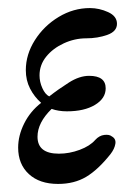

<svg xmlns="http://www.w3.org/2000/svg" viewBox="-20 -445 339 476"><path d="M124 11Q78 11 51.5 -13.5Q25 -38 25 -79Q25 -109 40 -139Q55 -169 82 -190Q65 -205 54.5 -225.5Q44 -246 44 -271Q44 -310 66.5 -345.5Q89 -381 125.5 -403Q162 -425 203 -425Q226 -425 248 -415Q270 -405 270 -386Q270 -367 246 -358.5Q222 -350 194 -350Q165 -350 138 -337.5Q111 -325 94.5 -304.5Q78 -284 78 -258Q78 -242 85 -226.5Q92 -211 102 -206Q125 -224 151 -240.5Q177 -257 201 -257Q242 -257 242 -226Q242 -201 215.5 -185Q189 -169 146 -169Q125 -169 108 -175Q73 -141 73 -106Q73 -64 126 -64Q152 -64 177.5 -73.5Q203 -83 216 -98Q226 -109 238.5 -110.5Q251 -112 257 -107Q268 -101 266 -88.5Q264 -76 254 -63Q223 -24 193.5 -6.5Q164 11 124 11Z"/></svg>

Font: Junicode
Style: Italic
Weight: 400
Italic angle: -11°
Designer: Peter S. Baker
Version: Version 2.100; ttfautohint (v1.8.4)